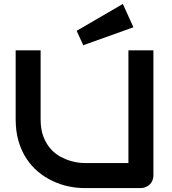

<svg xmlns="http://www.w3.org/2000/svg" viewBox="-20 -956 873 976"><path d="M759.8 -64Q759.8 -50.3 754.9 -38.6Q750 -26.9 741.2 -18.3Q732.4 -9.8 720.7 -4.9Q709 0 695.8 0H409.7Q369.1 0 327.6 -8.8Q286.1 -17.6 247.3 -35.9Q208.5 -54.2 174.3 -82.5Q140.1 -110.8 114.5 -149.7Q88.9 -188.5 74.2 -238.5Q59.6 -288.6 59.6 -350.1V-700.2H186.5V-350.1Q186.5 -296.4 201.4 -259.3Q216.3 -222.2 239.3 -197.3Q262.2 -172.4 289.6 -158.2Q316.9 -144 341.6 -137.2Q366.2 -130.4 385 -128.7Q403.8 -127 409.7 -127H632.8V-700.2H759.8ZM658.2 -817.4 403.3 -726.1 369.6 -799.3 604.5 -936Z"/></svg>

Font: Audiowide
Style: Regular
Weight: 400
Version: Version 1.003